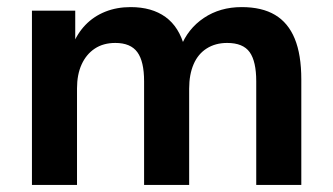

<svg xmlns="http://www.w3.org/2000/svg" viewBox="-20 -521 937 541"><path d="M70 0V-491H192V-392H184Q197 -426 220.5 -450.5Q244 -475 276.5 -488Q309 -501 348 -501Q408 -501 446.5 -473Q485 -445 500 -388H489Q509 -440 554.5 -470.5Q600 -501 661 -501Q718 -501 755 -479Q792 -457 810.5 -412Q829 -367 829 -297V0H702V-292Q702 -348 683.5 -374Q665 -400 620 -400Q587 -400 562.5 -384.5Q538 -369 525.5 -340Q513 -311 513 -271V0H386V-292Q386 -348 367 -374Q348 -400 305 -400Q271 -400 247 -384Q223 -368 210 -339.5Q197 -311 197 -272V0Z"/></svg>

Font: Nunito Sans 11pt
Style: Bold
Weight: 700
Version: Version 3.101;gftools[0.9.27]